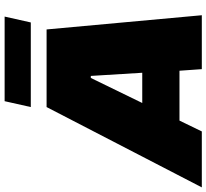

<svg xmlns="http://www.w3.org/2000/svg" viewBox="-112 -862 914 851"><g transform="rotate(-90 345.5 -437.0)"><path d="M-60 0 296 -688H640L703 0H464L457 -99H236L188 0ZM314 -264H448L434 -492H425ZM296 -758 322 -874H697L671 -758Z"/></g></svg>

Font: Saira SemiExpanded Black
Style: Italic
Weight: 900
Width: 6
Italic angle: -12°
Designer: Hector Gatti with collaboration of the Omnibus-Type team
Foundry: Omnibus-Type
Version: Version 1.101